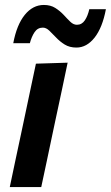

<svg xmlns="http://www.w3.org/2000/svg" viewBox="-20 -755 448 775"><path d="M19.5 0Q29.5 -48 41.5 -104.5Q52.5 -155 65.5 -217L76 -266.5Q91.5 -339 102.5 -392Q113.5 -444.5 125 -498L253 -502Q241.5 -446.5 230.2 -393.5Q219 -340.5 203 -266.5L192.5 -217Q179.5 -155 168.8 -104.5Q158 -54 146.5 0ZM288.5 -563Q261 -563 241.2 -575.2Q221.5 -587.5 206.5 -603.5Q191.5 -619.5 178.8 -631.5Q166 -643.5 153 -643.5Q132 -643.5 119.8 -625.5Q107.5 -607.5 100.5 -580.5H33.5Q47.5 -655 80 -695Q112.5 -735 157 -735Q184 -735 203 -723Q222 -711 237 -695Q251.5 -679 264 -667Q276.5 -655 290.5 -655Q310.5 -655 322.5 -673Q334.5 -691 340.5 -718H407.5Q393.5 -643.5 361.8 -603.2Q330 -563 288.5 -563Z"/></svg>

Font: Heraclito SemiBold
Style: Italic
Weight: 600
Italic angle: -12°
Designer: Kostas Bartsokas (font) & Cristiano Sobral (main changes)
Foundry: Kostas Bartsokas (font) & Cristiano Sobral (main changes)
Version: Version 1.00;July 8, 2020;FontCreator 13.0.0.2655 64-bit